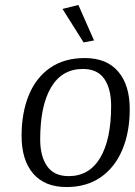

<svg xmlns="http://www.w3.org/2000/svg" viewBox="-20 -744 543 774"><path d="M296 -724 359 -581 317 -573 232 -708ZM503 -304Q503 -211 473 -140Q443 -69 386 -29.5Q329 10 248 10Q160 10 113.5 -44.5Q67 -99 67 -196Q67 -289 96 -360Q125 -431 182 -470.5Q239 -510 322 -510Q410 -510 456.5 -455.5Q503 -401 503 -304ZM314 -466Q230 -466 186 -392Q142 -318 142 -182Q142 -114 170 -74Q198 -34 257 -34Q340 -34 384 -108Q428 -182 428 -317Q428 -386 400.5 -426Q373 -466 314 -466Z"/></svg>

Font: Arsenal SC
Style: Italic
Weight: 400
Italic angle: -9.10001°
Designer: Andrij Shevchenko
Foundry: Stairsfor
Version: Version 2.001; ttfautohint (v1.8.4.7-5d5b)